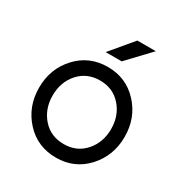

<svg xmlns="http://www.w3.org/2000/svg" viewBox="-166 -825 915 962"><g transform="rotate(30 291.0 -344.0)"><path d="M243.8 -570.7H336.5L459.2 -700.2H352.3ZM291.7 -433.7Q366.3 -433.7 413.3 -380.8Q460.3 -328 460.3 -250Q460.3 -172.8 413.3 -119.2Q366.3 -66.3 291.7 -66.3Q216.2 -66.3 169.2 -119.2Q122.2 -172.8 122.2 -250Q122.2 -328 169.2 -380.8Q216.2 -433.7 291.7 -433.7ZM291.7 -512Q184.3 -512 114.2 -435.8Q43.8 -359.8 43.8 -250Q43.8 -141 114.2 -64.2Q184.3 12 291.7 12Q398.2 12 468.3 -64.2Q538.7 -141 538.7 -250Q538.7 -359.8 468.3 -435.8Q398.2 -512 291.7 -512Z"/></g></svg>

Font: Unageo Variable
Style: Regular
Weight: 300
Designer: Richard Sepsi
Foundry: Richard Sepsi
Version: Version 2.200